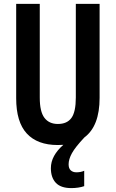

<svg xmlns="http://www.w3.org/2000/svg" viewBox="-20 -734 593 985"><path d="M332 109Q332 130 343 140Q354 150 372 150Q395 150 412 142V221Q398 226 380.5 228.5Q363 231 346 231Q292 231 266.5 204Q241 177 241 129Q241 96 257.5 66Q274 36 305 9Q291 10 276 10Q172 10 117.5 -49Q63 -108 63 -230V-714H184V-233Q184 -161 208 -129.5Q232 -98 277 -98Q324 -98 346.5 -129Q369 -160 369 -234V-714H491V-232Q491 -87 413 -29Q366 21 349 52Q332 83 332 109Z"/></svg>

Font: Noto Sans Bengali ExtraCondensed SemiBold
Style: Regular
Weight: 600
Width: 2
Designer: Joana Ranito - Universal Thirst; Jelle Bosma - Monotype Design Team
Foundry: Universal Thirst ehf.
Version: Version 3.000; ttfautohint (v1.8.4.7-5d5b)